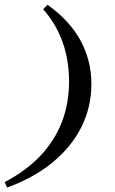

<svg xmlns="http://www.w3.org/2000/svg" viewBox="-79 -651 493 825"><path d="M-48.4 154.8 -58.9 131.5Q33.1 83.1 94.4 18.5Q155.6 -46 186.7 -126.2Q217.7 -206.5 217.7 -301.6Q217.7 -393.5 189.5 -471.4Q161.3 -549.2 106.5 -611.3L125 -630.6Q220.2 -562.9 266.9 -477Q313.7 -391.1 313.7 -290.3Q313.7 -191.9 271.4 -106.5Q229 -21 148 46Q66.9 112.9 -48.4 154.8Z"/></svg>

Font: Playfair 5pt SemiExpanded Light SemiBold
Style: Italic
Weight: 600
Italic angle: -15.6°
Version: Version 2.001;gftools[0.9.30]